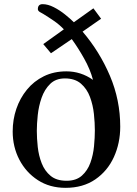

<svg xmlns="http://www.w3.org/2000/svg" viewBox="-20 -893 660 923"><path d="M436 -266Q436 -302 431.5 -345Q427 -388 412.5 -427Q398 -466 369 -491Q340 -516 292 -516Q248 -516 221 -489.5Q194 -463 180 -423Q166 -383 161.5 -340Q157 -297 157 -264Q157 -228 161.5 -186.5Q166 -145 180.5 -108Q195 -71 223.5 -47.5Q252 -24 300 -24Q346 -24 373.5 -48.5Q401 -73 414.5 -110.5Q428 -148 432 -190Q436 -232 436 -266ZM558 -284Q558 -205 527.5 -138Q497 -71 438 -30.5Q379 10 295 10Q219 10 162 -27Q105 -64 73 -125.5Q41 -187 41 -261Q41 -318 58.5 -369.5Q76 -421 109.5 -462Q143 -503 191 -526.5Q239 -550 299 -550Q369 -550 427 -509Q414 -559 384.5 -611.5Q355 -664 325 -705L225 -637L188 -681L287 -752Q265 -775 239.5 -792.5Q214 -810 188 -826Q182 -829 172 -835Q162 -841 162 -849Q162 -873 185 -873Q210 -873 238.5 -858.5Q267 -844 292.5 -823.5Q318 -803 335 -786L429 -853L466 -803L377 -741Q459 -645 508.5 -528.5Q558 -412 558 -284Z"/></svg>

Font: Kaisei HarunoUmi
Style: Bold
Weight: 700
Designer: Font-Kai, 金井和夫
Foundry: KAZUO KANAI
Version: Version 5.003